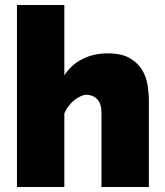

<svg xmlns="http://www.w3.org/2000/svg" viewBox="-20 -750 661 770"><path d="M577 0H387V-296Q387 -335 369.5 -352.5Q352 -370 326 -370Q317 -370 304.5 -364.5Q292 -359 279.5 -349.5Q267 -340 256 -326Q245 -312 238 -295V0H48V-730H238V-448Q266 -491 311 -513.5Q356 -536 412 -536Q467 -536 500 -517Q533 -498 550 -469.5Q567 -441 572 -408Q577 -375 577 -346Z"/></svg>

Font: Raleway
Style: Heavy
Weight: 900
Designer: Matt McInerney, Pablo Impallari, Rodrigo Fuenzalida
Foundry: Matt McInerney, Pablo Impallari, Rodrigo Fuenzalida
Version: Version 2.001; ttfautohint (v0.8) -G 200 -r 50